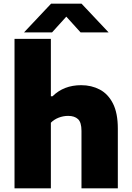

<svg xmlns="http://www.w3.org/2000/svg" viewBox="-20 -1018 712 1038"><path d="M58.5 0V-808H255V-497.5H264Q324.5 -557.5 419 -557.5Q474.5 -557.5 519.5 -533.8Q564.5 -510 590.8 -458.2Q617 -406.5 617 -322.5V0H420.5V-310.5Q420.5 -356.5 401.8 -374Q383 -391.5 348.5 -391.5Q322 -391.5 297 -381.8Q272 -372 255 -354.5V0ZM110 -843 256 -998H421L567 -843H415.5L338.5 -928L261.5 -843Z"/></svg>

Font: Encode Sans SmExp XBd
Style: Regular
Weight: 800
Width: 6
Designer: Multiple Designers
Foundry: Impallari Type
Version: Version 3.002; ttfautohint (v1.8.3) -l 8 -r 50 -G 200 -x 14 